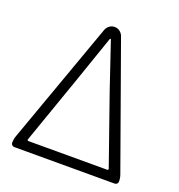

<svg xmlns="http://www.w3.org/2000/svg" viewBox="-131 -840 888 950"><g transform="rotate(20 312.5 -364.5)"><path d="M48.8 0Q41 0 36.1 -4.9Q31.2 -9.8 31.2 -17.6Q31.2 -35.2 37.1 -51.8L268.6 -698.2Q274.4 -711.9 286.1 -720.2Q297.9 -728.5 312.5 -728.5Q327.1 -728.5 338.9 -720.2Q350.6 -711.9 356.4 -698.2L587.9 -51.8Q593.8 -35.2 593.8 -17.6Q593.8 -9.8 588.9 -4.9Q584 0 576.2 0ZM98.6 -58.6Q97.7 -56.6 99.1 -54.2Q100.6 -51.8 103.5 -51.8H519.5Q522.5 -51.8 523.9 -54.2Q525.4 -56.6 524.4 -58.6L396.5 -423.8L315.4 -664.1Q315.4 -666 312.5 -666Q309.6 -666 309.6 -664.1L226.6 -423.8Z"/></g></svg>

Font: irohamaru Light
Style: Regular
Weight: 200
Designer: [Source Han Sans]
Ryoko NISHIZUKA  (kana & ideographs); Paul D. Hunt (Latin, Greek & Cyrillic); Wenlong ZHANG  (bopomofo
Version: Version 1.01